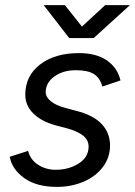

<svg xmlns="http://www.w3.org/2000/svg" viewBox="-20 -720 529 752"><path d="M18 -106 90 -129Q99 -94 129.5 -74.5Q160 -55 198 -55Q249 -55 288 -79.5Q327 -104 327 -146Q327 -171 306.5 -188Q286 -205 244 -217L198 -229Q141 -245 110 -276Q79 -307 79 -349Q79 -423 137 -467.5Q195 -512 289 -512Q357 -512 398.5 -483.5Q440 -455 452 -405L381 -381Q371 -416 347 -430.5Q323 -445 277 -445Q227 -445 193 -420.5Q159 -396 159 -359Q159 -340 179 -323.5Q199 -307 237 -297L278 -286Q346 -269 378.5 -234Q411 -199 411 -151Q411 -103 383 -66Q355 -29 307.5 -8.5Q260 12 203 12Q123 12 75 -22.5Q27 -57 18 -106ZM151 -700H234L301 -616L392 -700H489L347 -571H251Z"/></svg>

Font: Oak Sans
Style: Italic
Weight: 400
Italic angle: -9.49998°
Foundry: Erik Kennedy, Walven
Version: Version 1.000